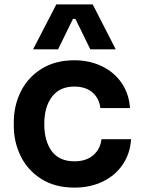

<svg xmlns="http://www.w3.org/2000/svg" viewBox="-20 -837 650 876"><path d="M43 -261V-280Q43 -355 75 -419.5Q107 -484 169.5 -523Q232 -562 319 -562Q389 -562 445.5 -534.5Q502 -507 535.5 -457.5Q569 -408 573 -344H438Q433 -388 402 -415Q371 -442 319 -442Q252 -442 217 -395.5Q182 -349 182 -271Q182 -194 216 -147.5Q250 -101 320 -101Q373 -101 405.5 -129Q438 -157 443 -202H578Q574 -137 540 -86.5Q506 -36 448.5 -8.5Q391 19 320 19Q231 19 168.5 -20.5Q106 -60 74.5 -124.5Q43 -189 43 -261ZM237 -817H403L508 -612H392L324 -751H313L245 -612H131Z"/></svg>

Font: Sora-SIA SemiBold
Style: Regular
Weight: 600
Designer: Jonathan Barnbrook, Julián Moncada
Foundry: Barnbrook Fonts
Version: Version 2.000